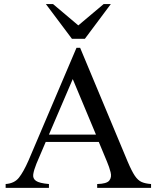

<svg xmlns="http://www.w3.org/2000/svg" viewBox="-20 -909 759 929"><path d="M710.9 0H450.2V-18.6Q496.1 -19.5 508.8 -35.4Q521.5 -51.3 515.1 -75.9Q508.8 -100.6 497.6 -127L458 -222.2H201.2L156.2 -116.7Q144 -86.4 140.9 -65.9Q137.7 -45.4 154.1 -33.9Q170.4 -22.5 216.8 -18.6V0H7.3V-18.6Q49.8 -21.5 71.8 -49.6Q93.8 -77.6 117.7 -131.8L350.1 -677.7H367.7L597.7 -127Q617.2 -81.1 632.3 -58.6Q647.5 -36.1 665.5 -28.3Q683.6 -20.5 710.9 -18.6ZM444.3 -257.8 332 -526.4 216.8 -257.8ZM516.1 -889.2 390.6 -721.2H328.1L202.1 -889.2H236.8L358.9 -786.1L481.4 -889.2Z"/></svg>

Font: BabelStone Roman
Style: Regular
Weight: 400
Designer: Walt Agee, Victor Gaultney, Peter Martin, Debbi Hosken, Becca Hirsbrunner (SIL); Andrew West (BabelStone)
Foundry: BabelStone
Version: Version 16.000